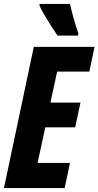

<svg xmlns="http://www.w3.org/2000/svg" viewBox="-23 -951 498 971"><path d="M-3 0 148 -714H455L429 -589H266L232 -432H384L357 -307H206L167 -127H331L304 0ZM268 -771Q256 -788 238 -816Q220 -844 202.5 -873.5Q185 -903 177 -922V-931H331Q338 -900 348 -863.5Q358 -827 373 -783L372 -771Z"/></svg>

Font: Noto Sans ExtraCondensed ExtraBold
Style: Italic
Weight: 800
Width: 2
Italic angle: -12°
Designer: Monotype Design Team
Foundry: Monotype Imaging Inc.
Version: Version 2.013; ttfautohint (v1.8.4.7-5d5b)